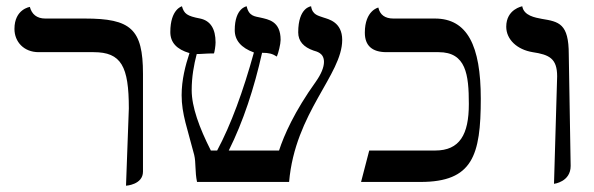

<svg xmlns="http://www.w3.org/2000/svg" viewBox="-20 -579 1889 611"><path d="M381 12C381 12 435 9 435 -33V-344C435 -487 396 -520 250 -520H124C97 -520 81 -534 75 -557C75 -557 26 -550 26 -487C26 -446 56 -413 103 -413H278C366 -413 390 -368 390 -234Z M1069 -452C1069 -509 1025 -518 1010 -523C994 -529 974 -531 970 -559C970 -559 929 -556 929 -476C929 -448 946 -429 978 -418C987 -415 1011 -411 1011 -382C1011 -365 1002 -343 985 -319C917 -224 884 -149 868 -100H708C754 -192 789 -299 814 -411C836 -411 847 -408 861 -399C866 -410 873 -439 873 -452C873 -512 834 -517 809 -523C793 -527 772 -526 765 -559C765 -559 727 -554 727 -483C727 -451 747 -427 788 -412C754 -289 715 -182 671 -100H651C614 -173 590 -239 590 -292C590 -334 597 -373 606 -407C623 -407 634 -409 661 -409C663 -415 666 -433 666 -444C666 -487 650 -513 617 -520C575 -528 566 -535 559 -559C559 -559 522 -550 522 -477C522 -444 542 -422 583 -410C570 -371 558 -325 558 -276C558 -216 577 -168 598 -86C604 -61 600 -33 607 0H900C919 -221 1069 -341 1069 -452Z M1472 -248C1472 -151 1443 -100 1365 -100H1155L1129 0H1318C1484 0 1510 -84 1510 -265C1510 -434 1467 -520 1364 -520H1232C1205 -520 1189 -532 1184 -555C1184 -555 1141 -546 1141 -475C1141 -434 1164 -413 1210 -413H1376C1463 -413 1472 -342 1472 -248Z M1743 6C1743 6 1796 0 1796 -51L1790 -406C1790 -504 1759 -510 1704 -519C1683 -523 1647 -529 1642 -559C1642 -559 1591 -550 1591 -494C1591 -453 1626 -421 1675 -413C1728 -405 1753 -393 1753 -336Z"/></svg>

Font: Libertinus Serif Display
Style: Regular
Weight: 400
Designer: Philipp H. Poll, Khaled Hosny
Foundry: Caleb Maclennan
Version: Version 7.050;RELEASE